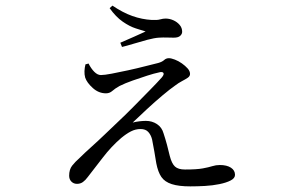

<svg xmlns="http://www.w3.org/2000/svg" viewBox="-20 -612 1040 683"><path d="M657 51Q616 51 591 43Q566 35 554 17.5Q542 0 536 -31Q533 -50 529 -73Q525 -96 521 -116Q517 -132 507.5 -142.5Q498 -153 480 -153Q462 -153 445.5 -144.5Q429 -136 411 -121Q376 -91 345 -50.5Q314 -10 292 18Q284 29 275 35.5Q266 42 254 42Q242 42 234 34Q226 26 226 13Q226 -9 236.5 -22.5Q247 -36 264 -51Q280 -67 304 -88.5Q328 -110 352.5 -133.5Q377 -157 396 -175Q425 -202 455.5 -233Q486 -264 513 -291.5Q540 -319 556 -337Q565 -348 561 -353Q557 -358 544 -354Q529 -351 504 -343Q479 -335 452 -325.5Q425 -316 405 -306Q389 -297 379.5 -288.5Q370 -280 357 -280Q331 -280 310 -299Q289 -318 283 -336Q280 -347 280.5 -359Q281 -371 284 -383L295 -386Q304 -368 315.5 -356.5Q327 -345 339 -345Q351 -345 377.5 -350Q404 -355 436 -362Q468 -369 497 -376.5Q526 -384 543 -388Q557 -392 564 -398.5Q571 -405 581 -405Q589 -405 602 -400Q615 -395 627 -386.5Q639 -378 647.5 -368.5Q656 -359 656 -349Q656 -341 648 -335.5Q640 -330 627.5 -323.5Q615 -317 602 -307Q586 -296 558.5 -273Q531 -250 502.5 -223.5Q474 -197 452 -176Q463 -179 476 -180.5Q489 -182 499 -182Q521 -182 538.5 -170.5Q556 -159 562 -137Q568 -119 574 -97Q580 -75 584 -57Q591 -30 602.5 -19.5Q614 -9 638 -9Q680 -9 701.5 -13Q723 -17 735.5 -21Q748 -25 762 -25Q787 -25 801.5 -15.5Q816 -6 816 10Q816 22 800.5 30Q785 38 760.5 43Q736 48 709 49.5Q682 51 657 51ZM408 -460Q431 -470 456 -481Q481 -492 498 -500Q485 -504 463 -511Q441 -518 416.5 -535Q392 -552 370 -583L380 -592Q417 -567 451 -555Q485 -543 520 -541Q539 -540 549.5 -543Q560 -546 569 -546Q583 -546 596.5 -540Q610 -534 619 -523.5Q628 -513 628 -499Q628 -491 621 -484.5Q614 -478 598 -478Q585 -478 573 -478.5Q561 -479 545 -478Q529 -477 504.5 -470.5Q480 -464 455.5 -456.5Q431 -449 414 -445Z"/></svg>

Font: Noto Serif TC
Style: Regular
Weight: 400
Designer: Ryoko NISHIZUKA  (kana & ideographs); Frank Grießhammer (Latin, Greek & Cyrillic); Wenlong ZHANG  (bopomofo); Sandoll Co
Foundry: Adobe
Version: Version 2.003-H1;hotconv 1.1.1;makeotfexe 2.6.0